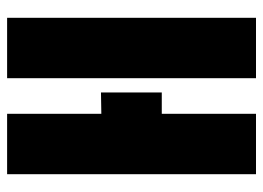

<svg xmlns="http://www.w3.org/2000/svg" viewBox="-120 -620 740 540"><g transform="rotate(-90 250.0 -350.0)"><path d="M300 0V-700H470V0ZM200 -435 260 -436V-265H200V0H30V-700H200Z"/></g></svg>

Font: Promplate
Style: Bold
Weight: 400
Designer: Evgeny Tarasenko
Foundry: Evgeny Tarasenko
Version: Version 1.000